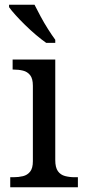

<svg xmlns="http://www.w3.org/2000/svg" viewBox="-20 -786 360 806"><path d="M23 0V-42H36Q58 -42 76.5 -46.5Q95 -51 106.5 -65.5Q118 -80 118 -109V-426Q118 -456 106.5 -470.5Q95 -485 76.5 -489.5Q58 -494 36 -494H33V-536H212V-114Q212 -83 223 -67.5Q234 -52 253 -47Q272 -42 294 -42H307V0ZM174 -606Q154 -620 131 -639.5Q108 -659 85.5 -681Q63 -703 45 -723Q27 -743 18 -756V-766H125Q136 -744 150.5 -717Q165 -690 181.5 -664Q198 -638 212 -619V-606Z"/></svg>

Font: Noto Serif Gurmukhi
Style: Regular
Weight: 400
Designer: Vaibhav Singh and the Monotype Design Team
Foundry: Monotype Imaging Inc.
Version: Version 2.003